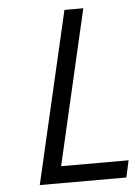

<svg xmlns="http://www.w3.org/2000/svg" viewBox="-51 -732 544 771"><g transform="rotate(-5 221.0 -346.0)"><path d="M427 0H78L238 -692H314L170 -68H442Z"/></g></svg>

Font: TitilliumWebItalic
Style: Italic
Weight: 400
Italic angle: -13°
Version: Version 1.001;PS 57.000;hotconv 1.0.70;makeotf.lib2.5.55311